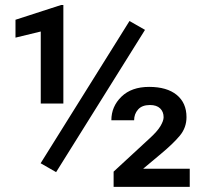

<svg xmlns="http://www.w3.org/2000/svg" viewBox="-20 -730 807 750"><path d="M546.4 -613.3 199.2 -57.6 138.7 -92.3 485.8 -647.9ZM227.5 -710.4V-325.7H139.2V-606.9L40.5 -583V-652.8L218.3 -710.4ZM721.2 -70.8V0H423.8V-59.6L564 -189Q594.2 -216.3 606.7 -237.3Q619.1 -258.3 619.1 -272Q619.1 -293.5 605.5 -306.6Q591.8 -319.8 565.9 -319.8Q534.7 -319.8 519.3 -302.2Q503.9 -284.7 503.9 -260.3H415Q415 -314 454.3 -352.3Q493.7 -390.6 562.5 -390.6Q631.8 -390.6 670.2 -359.4Q708.5 -328.1 708.5 -272.5Q708.5 -231.4 682.6 -200.2Q656.7 -168.9 607.9 -128.4L539.1 -70.8Z"/></svg>

Font: Vazirmatn RD FD Medium
Style: Regular
Weight: 500
Designer: Saber Rastikerdar
Foundry: Saber Rastikerdar
Version: Version 33.003